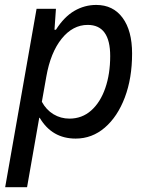

<svg xmlns="http://www.w3.org/2000/svg" viewBox="-20 -560 640 798"><path d="M1.5 218 132 -523.5H212.5L205 -416L173.5 -436.5H212.5Q246.5 -490 289 -514.8Q331.5 -539.5 380 -539.5Q450 -539.5 489.5 -486Q529 -432.5 529 -337.5Q529 -235 498.8 -155Q468.5 -75 415.5 -29.5Q362.5 16 294.5 16Q196 16 145 -70.5H123L148 -98.5L92.5 218ZM268.5 -67Q321 -67 359 -100.8Q397 -134.5 417.5 -193.5Q438 -252.5 438 -327Q438 -456.5 344.5 -456.5Q282.5 -456.5 236.2 -399Q190 -341.5 172.5 -241.5L154 -137Q172 -103.5 202.2 -85.2Q232.5 -67 268.5 -67Z"/></svg>

Font: Google Sans Code
Style: Italic
Weight: 400
Italic angle: -10°
Monospace: yes
Designer: Google Sans Code Authors
Foundry: Google LLC
Version: Version 6.000